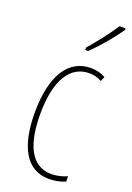

<svg xmlns="http://www.w3.org/2000/svg" viewBox="-148 -819 610 885"><g transform="rotate(20 156.5 -376.5)"><path d="M308 -756V-763H278C244 -711 212 -671 167 -618V-606H181C220 -643 275 -707 308 -756ZM212 10C239 10 270 4 292 -6V-32C267 -21 240 -15 215 -15C114 -15 73 -114 73 -257C73 -427 130 -512 222 -512C244 -512 265 -507 283 -496L293 -519C272 -531 248 -537 221 -537C113 -537 47 -440 47 -256C47 -93 99 10 212 10Z"/></g></svg>

Font: Noto Sans Georgian ExtraCondensed Thin
Style: Regular
Weight: 100
Width: 2
Designer: Monotype Design Team, Akaki Razmadze
Foundry: Google LLC
Version: Version 2.005